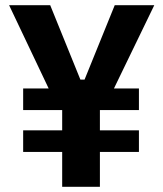

<svg xmlns="http://www.w3.org/2000/svg" viewBox="-20 -718 628 738"><path d="M514 -134H364V0H219V-134H69V-217H219V-295H69V-378H167L15 -698H173L289 -412H305L421 -698H573L418 -378H514V-295H364V-217H514Z"/></svg>

Font: IBM Plex Sans Condensed
Style: Bold
Weight: 700
Width: 3
Designer: Mike Abbink, Paul van der Laan, Pieter van Rosmalen
Foundry: Bold Monday
Version: Version 3.201